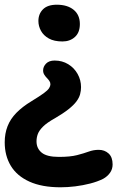

<svg xmlns="http://www.w3.org/2000/svg" viewBox="-25 -534 498 815"><path d="M232 261Q153 261 100 237Q47 213 21 170Q-5 127 -5 70Q-5 33 7 2Q19 -29 44.5 -55Q70 -81 108 -104Q144 -126 161 -138.5Q178 -151 183.5 -160Q189 -169 189 -176Q189 -184 184.5 -190.5Q180 -197 174 -203Q168 -209 163 -217Q158 -225 158 -235Q158 -251 170.5 -264Q183 -277 207 -277Q239 -277 264.5 -261.5Q290 -246 304.5 -220Q319 -194 319 -164Q319 -149 315 -134Q311 -119 299.5 -103.5Q288 -88 266 -70.5Q244 -53 208 -32Q174 -13 157.5 3.5Q141 20 135.5 35Q130 50 130 66Q130 96 152 114Q174 132 225 132Q273 132 302 124.5Q331 117 351.5 109.5Q372 102 394 102Q419 102 436 117.5Q453 133 453 164Q453 184 442 199.5Q431 215 413 225Q389 237 358 245Q327 253 294.5 257Q262 261 232 261ZM240 -358Q205 -358 182.5 -370.5Q160 -383 149 -403Q138 -423 138 -445Q138 -475 157.5 -494.5Q177 -514 216 -514Q261 -514 287.5 -492.5Q314 -471 314 -432Q314 -396 293 -377Q272 -358 240 -358Z"/></svg>

Font: Shantell Sans SemiBold
Style: Regular
Weight: 600
Designer: Stephen Nixon, Anya Danilova, Shantell Martin
Foundry: Arrow Type
Version: Version 1.011;[c5ecc13dd]